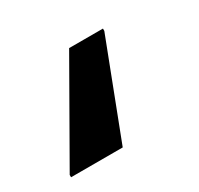

<svg xmlns="http://www.w3.org/2000/svg" viewBox="-157 -91 366 354"><g transform="rotate(-30 25.5 86.0)"><path d="M-94 190V185L22 -18H94V-13L16 190Z"/></g></svg>

Font: Saira Ultra Condensed Black
Style: Italic
Weight: 900
Width: 1
Italic angle: -12°
Designer: Hector Gatti with collaboration of the Omnibus-Type team
Foundry: Omnibus-Type
Version: Version 1.001; ttfautohint (v1.8)